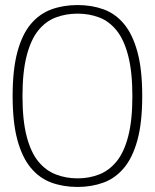

<svg xmlns="http://www.w3.org/2000/svg" viewBox="-20 -730 614 760"><path d="M30 -350Q30 -455 49 -525Q68 -595 102.5 -635.5Q137 -676 184 -693Q231 -710 287 -710Q343 -710 390 -693Q437 -676 471 -635Q505 -594 524 -524.5Q543 -455 543 -350Q543 -245 524 -175.5Q505 -106 470.5 -65Q436 -24 389 -7Q342 10 287 10Q231 10 184 -7Q137 -24 102.5 -65Q68 -106 49 -175.5Q30 -245 30 -350ZM69 -349Q69 -254 85.5 -190.5Q102 -127 131.5 -91Q161 -55 201 -39.5Q241 -24 287 -24Q333 -24 372.5 -39.5Q412 -55 441.5 -91Q471 -127 487.5 -190.5Q504 -254 504 -349Q504 -445 487.5 -509Q471 -573 441.5 -609.5Q412 -646 372.5 -661Q333 -676 287 -676Q241 -676 201 -661Q161 -646 131.5 -609.5Q102 -573 85.5 -509Q69 -445 69 -349Z"/></svg>

Font: Georama ExtraCondensed Thin ExtraLight
Style: Regular
Weight: 250
Version: Version 1.001